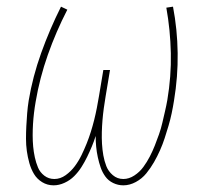

<svg xmlns="http://www.w3.org/2000/svg" viewBox="-20 -548 640 576"><path d="M141 8Q122 8 106.5 -1.5Q91 -11 82 -26Q73 -41 68 -59Q63 -77 60.5 -95Q58 -113 58 -132Q58 -151 59 -170Q60 -189 61.5 -208Q63 -227 66 -246Q78 -318 103.5 -389Q129 -460 163 -528L182 -519Q148 -453 123.5 -383.5Q99 -314 87 -243Q84 -226 82 -209Q80 -192 79 -175.5Q78 -159 78 -142Q78 -125 79.5 -108.5Q81 -92 84.5 -76Q88 -60 94 -45.5Q100 -31 113 -21Q126 -11 143 -11Q161 -11 177 -22.5Q193 -34 204.5 -49.5Q216 -65 224.5 -82.5Q233 -100 240 -117.5Q247 -135 252.5 -152.5Q258 -170 262.5 -188Q267 -206 270.5 -224Q274 -242 277 -260L290 -338H310L297 -260Q294 -242 291.5 -224Q289 -206 287.5 -188Q286 -170 285.5 -152Q285 -134 286 -116.5Q287 -99 290 -82Q293 -65 299 -49.5Q305 -34 318.5 -22.5Q332 -11 350 -11Q367 -11 383 -21.5Q399 -32 410 -47Q421 -62 429.5 -78.5Q438 -95 444.5 -111.5Q451 -128 457 -145Q463 -162 467 -179.5Q471 -197 475 -214Q479 -231 482 -248Q494 -319 492.5 -388.5Q491 -458 479 -525L499 -528Q512 -460 513 -389Q514 -318 502 -246Q499 -227 495 -208Q491 -189 485.5 -170.5Q480 -152 474 -133.5Q468 -115 460 -97Q452 -79 442 -61.5Q432 -44 419 -28Q406 -12 387.5 -2Q369 8 350 8Q334 8 319.5 1Q305 -6 296 -18.5Q287 -31 282 -45.5Q277 -60 273.5 -76Q270 -92 268.5 -108Q267 -124 267 -140Q262 -124 255.5 -108.5Q249 -93 241.5 -77.5Q234 -62 224.5 -47Q215 -32 202.5 -19.5Q190 -7 173.5 0.5Q157 8 141 8Z"/></svg>

Font: Iosevka HT Thin Extended
Style: Italic
Weight: 100
Width: 7
Italic angle: -9°
Monospace: yes
Designer: Belleve Invis
Foundry: Belleve Invis
Version: Version 32.3.0; ttfautohint (v1.8.4)